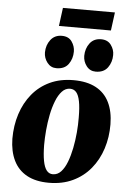

<svg xmlns="http://www.w3.org/2000/svg" viewBox="-62 -974 693 1032"><g transform="rotate(5 285.0 -457.5)"><path d="M326 -547Q398.5 -547 446.8 -521.2Q495 -495.5 519.2 -446.2Q543.5 -397 544 -327.5Q544.5 -258 524.5 -196Q504.5 -134 465.5 -86.8Q426.5 -39.5 370 -12.8Q313.5 14 241 14Q170 14 122.2 -12.2Q74.5 -38.5 50.5 -87.8Q26.5 -137 25.5 -205Q25.5 -276.5 45.5 -338.5Q65.5 -400.5 104 -447.5Q142.5 -494.5 198.5 -520.8Q254.5 -547 326 -547ZM311.5 -499.5Q286.5 -499.5 267.8 -479.2Q249 -459 235.8 -425.2Q222.5 -391.5 214.2 -350.2Q206 -309 202.2 -266.2Q198.5 -223.5 198.5 -186.5Q199 -134.5 205.5 -100.5Q212 -66.5 225 -50Q238 -33.5 258.5 -33.5Q284 -33.5 302.8 -53.8Q321.5 -74 334.5 -108Q347.5 -142 355.8 -183.5Q364 -225 367.8 -268Q371.5 -311 371 -348.5Q371 -403 364.5 -436.2Q358 -469.5 345 -484.5Q332 -499.5 311.5 -499.5ZM228 -603Q197.5 -603 178.5 -627.5Q159.5 -652 159.5 -682.5Q160 -722 182 -750.5Q204 -779 242.5 -779Q279 -779 296.5 -754Q314 -729 314 -700Q314 -661.5 293 -632.2Q272 -603 228 -603ZM440 -603Q409 -603 390.2 -627.5Q371.5 -652 371.5 -682.5Q372 -722 393.5 -750.5Q415 -779 454.5 -779Q490 -779 508.2 -754Q526.5 -729 526 -700Q526 -661.5 504.8 -632.2Q483.5 -603 440 -603ZM235 -929H515.5L502.5 -830.5H222Z"/></g></svg>

Font: Merriweather 72pt Black
Style: Italic
Weight: 900
Italic angle: -7.8°
Version: Version 2.101